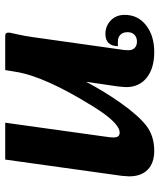

<svg xmlns="http://www.w3.org/2000/svg" viewBox="44 -670 626 755"><g transform="rotate(90 357.5 -293.0)"><path d="M674 -487Q674 -479 672 -459L608 0H463L518 -395Q521 -413 521 -425Q521 -438 516.5 -444Q512 -450 502 -450Q464 -450 400 -347Q281 -156 263 -42L256 0H122Q114 0 111 -4Q108 -8 109 -18Q110 -24 116 -50Q122 -76 127 -112L174 -446Q178 -468 178 -485Q178 -500 169 -509Q160 -518 144 -518Q127 -518 117 -508Q107 -498 107 -481Q107 -463 117 -453Q127 -443 144 -443H162Q162 -420 150 -407Q138 -394 114 -394Q83 -394 61 -415Q39 -436 39 -470Q39 -522 80 -554Q121 -586 185 -586Q249 -586 286 -556.5Q323 -527 323 -476Q323 -467 320 -440L302 -318Q342 -393 386 -455Q435 -524 475 -555Q515 -586 574 -586Q621 -586 647.5 -560.5Q674 -535 674 -487Z"/></g></svg>

Font: Krub
Style: Bold Italic
Weight: 700
Italic angle: -8°
Designer: Ekaluck Peanpanawate
Foundry: Cadson Demak Co.,Ltd.
Version: Version 1.000; ttfautohint (v1.6)